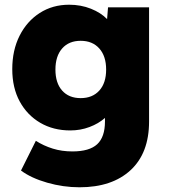

<svg xmlns="http://www.w3.org/2000/svg" viewBox="-20 -564 718 814"><path d="M317 230Q248 230 180 210.5Q112 191 69 159L132 33Q165 54 203.5 66Q242 78 287 78Q359 78 392 47.5Q425 17 425 -49V-64Q398 -40 359.5 -25.5Q321 -11 278 -11Q206 -11 150.5 -43.5Q95 -76 63.5 -134Q32 -192 32 -271Q32 -351 63 -412.5Q94 -474 148.5 -509Q203 -544 273 -544Q323 -544 365.5 -527Q408 -510 434 -483L438 -533H612V-49Q612 85 533.5 157.5Q455 230 317 230ZM322 -148Q372 -148 401 -180Q430 -212 430 -269Q430 -326 401 -358.5Q372 -391 322 -391Q272 -391 243.5 -358.5Q215 -326 215 -269Q215 -212 243.5 -180Q272 -148 322 -148Z"/></svg>

Font: Lexend Deca ExtraBold
Style: Regular
Weight: 800
Designer: Bonnie Shaver-Troup, Thomas Jockin
Foundry: Lexend
Version: Version 1.008; ttfautohint (v1.8.4.7-5d5b)